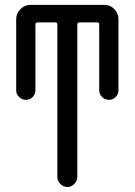

<svg xmlns="http://www.w3.org/2000/svg" viewBox="-20 -750 540 770"><path d="M44.9 -387.7V-672.9Q44.9 -696.3 62 -713.4Q79.1 -730.5 101.6 -730.5H398.4Q421.9 -730.5 438.5 -713.4Q455.1 -696.3 455.1 -672.9V-387.7Q455.1 -372.1 443.8 -360.8Q432.6 -349.6 417 -349.6Q401.4 -349.6 389.6 -360.8Q377.9 -372.1 377.9 -387.7V-651.4Q377.9 -660.2 370.1 -660.2H298.8Q290 -660.2 290 -651.4V-40Q290 -24.4 277.8 -12.2Q265.6 0 250 0Q234.4 0 222.2 -12.2Q210 -24.4 210 -40V-651.4Q210 -660.2 202.1 -660.2H130.9Q122.1 -660.2 122.1 -651.4V-387.7Q122.1 -372.1 110.8 -360.8Q99.6 -349.6 84 -349.6Q68.4 -349.6 56.6 -360.8Q44.9 -372.1 44.9 -387.7Z"/></svg>

Font: Rounded Mgen+ 2m regular
Style: Regular
Weight: 400
Designer: [Source Han Sans]
Ryoko NISHIZUKA  (kana & ideographs); Paul D. Hunt (Latin, Greek & Cyrillic); Wenlong ZHANG  (bopomofo
Version: Version 1.059.20150602